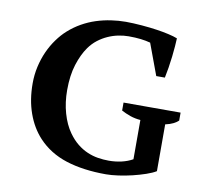

<svg xmlns="http://www.w3.org/2000/svg" viewBox="-77 -759 931 856"><g transform="rotate(10 389.0 -330.5)"><path d="M677.2 -41.5Q660.6 -31.2 632.8 -21.7Q605 -12.2 573.7 -4.6Q542.5 2.9 511 7.3Q479.5 11.7 455.6 11.7Q352.5 11.7 275.1 -12.9Q197.8 -37.6 146 -93.3Q106.4 -136.2 85 -196.5Q63.5 -256.8 63.5 -331.1Q63.5 -370.1 71.8 -407Q80.1 -443.8 94.7 -476.3Q109.4 -508.8 129.2 -536.1Q148.9 -563.5 171.9 -584Q198.7 -607.9 229 -625Q259.3 -642.1 291.7 -652.6Q324.2 -663.1 358.2 -668.2Q392.1 -673.3 425.8 -673.3Q441.4 -673.3 460.2 -672.4Q479 -671.4 498.3 -669.9Q517.6 -668.5 535.6 -666.3Q553.7 -664.1 567.4 -662.1Q594.7 -658.2 620.6 -652.3Q646.5 -646.5 662.1 -640.1Q661.6 -626 659.9 -603.8Q658.2 -581.5 655.3 -556.2Q652.3 -530.8 648.2 -504.9Q644 -479 639.6 -458.5H600.6L547.9 -600.6Q528.3 -606 504.2 -608.9Q480 -611.8 448.7 -611.8Q426.3 -611.8 402.3 -606.9Q378.4 -602.1 355.5 -591.8Q332.5 -581.5 312 -565.7Q291.5 -549.8 275.4 -527.3Q251.5 -493.7 235.8 -444.1Q220.2 -394.5 220.2 -328.6Q220.2 -272.5 234.1 -223.9Q248 -175.3 272.5 -141.1Q292 -113.8 314 -96.2Q335.9 -78.6 359.9 -68.4Q383.8 -58.1 408.4 -54.2Q433.1 -50.3 457.5 -50.3Q486.8 -50.3 514.6 -56.6Q542.5 -63 564.9 -75.7V-253.4Q540 -255.4 518.3 -262.9Q496.6 -270.5 477.5 -280.8V-316.9H735.8V-280.8Q727.1 -272.5 713.1 -265.4Q699.2 -258.3 677.2 -253.4Z"/></g></svg>

Font: PT Astra Serif
Style: Bold
Weight: 700
Designer: A.Korolkova, I. Chaeva
Foundry: ParaType Ltd
Version: Version 1.002